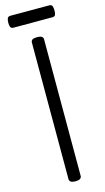

<svg xmlns="http://www.w3.org/2000/svg" viewBox="-176 -1257 727 1324"><g transform="rotate(-15 187.5 -595.5)"><path d="M188 14Q166 14 155 7Q144 0 144 -14V-988Q144 -1002 155 -1008.5Q166 -1015 188 -1015Q209 -1015 220 -1008.5Q231 -1002 231 -988V-14Q231 0 220 7Q209 14 188 14ZM49 -1120Q32 -1120 27 -1131.5Q22 -1143 22 -1161Q22 -1180 27 -1192.5Q32 -1205 49 -1205H325Q343 -1205 347.5 -1192.5Q352 -1180 352 -1161Q352 -1143 347.5 -1131.5Q343 -1120 325 -1120Z"/></g></svg>

Font: Playwrite ES Deco
Style: Regular
Weight: 400
Designer: Veronika Burian, José Scaglione
Foundry: TypeTogether
Version: Version 1.002